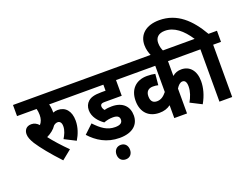

<svg xmlns="http://www.w3.org/2000/svg" viewBox="-154 -1231 2308 1770"><g transform="rotate(-20 1000.5 -345.5)"><path d="M494 -289C494 -386 444 -438 371 -438C354 -438 339 -435 325 -429V-433C325 -467 321 -493 315 -513H536V-622H0V-513H192C197 -496 200 -475 200 -452C200 -414 190 -386 170 -363C149 -386 125 -398 97 -398C45 -398 25 -362 25 -326C25 -298 36 -269 61 -228C100 -168 169 -82 261 16L354 -59C295 -117 235 -184 195 -236C236 -256 270 -282 292 -316C306 -327 318 -332 332 -332C352 -332 369 -317 369 -280C369 -238 350 -200 330 -167L440 -111C471 -162 494 -224 494 -289Z M826 -200C872 -200 889 -183 889 -156C889 -124 866 -108 817 -108C739 -108 685 -148 622 -215L536 -134C604 -59 695 0 822 0C955 0 1014 -66 1014 -151C1014 -238 959 -299 851 -299C824 -299 801 -297 778 -290C768 -303 761 -315 761 -332C761 -340 764 -347 769 -351C776 -356 784 -359 806 -359H971V-513H1056V-622H523V-513H847V-454H806C732 -454 699 -441 675 -420C652 -400 640 -371 640 -337C640 -272 686 -218 736 -183C764 -194 794 -200 826 -200ZM740 134C740 176 766 205 807 205C848 205 873 176 873 134C873 93 848 63 807 63C766 63 740 93 740 134Z M1747 -513V-622H1044V-513H1356V-256C1330 -224 1302 -200 1261 -200C1228 -200 1200 -215 1200 -270C1200 -316 1225 -341 1270 -341C1289 -341 1307 -339 1321 -335L1331 -443C1310 -448 1282 -451 1252 -451C1141 -451 1075 -381 1075 -271C1075 -151 1148 -92 1245 -92C1291 -92 1324 -103 1356 -126V0H1481V-244C1498 -272 1519 -292 1541 -292C1566 -292 1580 -273 1580 -230C1580 -180 1561 -130 1536 -86L1646 -30C1687 -102 1705 -172 1705 -236C1705 -341 1649 -400 1570 -400C1534 -400 1507 -390 1481 -368V-513Z M1799 -513V0H1924V-513H2001V-622H1918C1826 -781 1709 -896 1533 -896C1402 -896 1327 -828 1327 -726C1327 -685 1338 -648 1353 -615H1474C1462 -638 1453 -666 1453 -701C1453 -753 1486 -786 1549 -786C1639 -786 1715 -724 1782 -622H1734V-513Z"/></g></svg>

Font: Noto Sans Devanagari Condensed
Style: Bold
Weight: 700
Width: 3
Designer: Jelle Bosma - Monotype Design Team
Foundry: Monotype Imaging Inc.
Version: Version 2.004